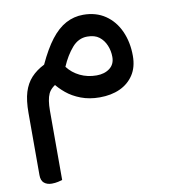

<svg xmlns="http://www.w3.org/2000/svg" viewBox="-81 -446 759 857"><g transform="rotate(-10 298.5 -17.0)"><path d="M143 -187Q174 -254 206 -295.5Q238 -337 274.5 -356.5Q311 -376 353 -376Q411 -376 453 -347.5Q495 -319 517.5 -269Q540 -219 540 -157Q540 -106 517 -71Q494 -36 454.5 -18Q415 0 363 0Q316 0 278 -14.5Q240 -29 213 -51.5Q186 -74 169 -97L193 -99Q157 -82 145 -56Q133 -30 133 20V334Q127 336 113.5 339Q100 342 85 342Q64 342 50.5 331Q37 320 37 295V14Q37 -44 48.5 -81Q60 -118 83.5 -143.5Q107 -169 143 -187ZM366 -99Q402 -99 425.5 -117Q449 -135 449 -168Q449 -196 438.5 -221Q428 -246 408 -261.5Q388 -277 354 -277Q314 -277 285 -243.5Q256 -210 235 -161Q257 -132 291 -115.5Q325 -99 366 -99Z"/></g></svg>

Font: Baloo Bhaijaan 2 Medium
Style: Regular
Weight: 500
Designer: Sanskriti Dholi, Noopur Datye and Ek Type
Foundry: Ek Type
Version: Version 1.701